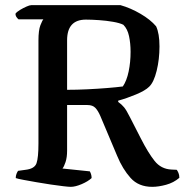

<svg xmlns="http://www.w3.org/2000/svg" viewBox="-20 -724 715 744"><path d="M254 0Q246 0 225 -2.5Q204 -5 176.5 -9Q149 -13 121 -18Q93 -23 71 -27Q49 -31 41 -34Q41 -43 44 -50.5Q47 -58 50 -62L79 -66Q114 -70 121.5 -91.5Q129 -113 129 -168V-567Q129 -607 136.5 -626Q144 -645 148 -649H52Q49 -651 44.5 -657Q40 -663 40 -671Q45 -678 57.5 -685.5Q70 -693 82.5 -698.5Q95 -704 101 -704H447Q486 -693 524.5 -670.5Q563 -648 585 -622Q598 -594 598 -544Q598 -494 587 -449.5Q576 -405 558 -388Q543 -373 507 -358Q471 -343 438 -334V-329Q452 -319 461 -308Q470 -297 484 -269L526 -187Q554 -132 579 -100.5Q604 -69 644 -67L665 -66Q668 -62 671.5 -54Q675 -46 675 -35Q653 -16 623.5 -8Q594 0 570 0Q517 0 486 -34.5Q455 -69 434 -120L369 -274Q360 -295 349.5 -306Q339 -317 319 -317H240V-140Q240 -114 234 -96Q228 -78 222 -71L328 -60Q330 -57 332.5 -50Q335 -43 335 -34Q321 -21 296.5 -10.5Q272 0 254 0ZM240 -376Q278 -376 319 -378Q360 -380 396.5 -383Q433 -386 456 -389Q471 -411 478.5 -447Q486 -483 486 -523Q486 -556 480 -584Q474 -612 458 -628Q444 -635 418 -639.5Q392 -644 363.5 -646Q335 -648 313 -648Q240 -648 240 -568Z"/></svg>

Font: Texturina 72pt SemiBold
Style: Regular
Weight: 600
Designer: Guillermo Torres Carreño
Foundry: Omnibus-Type
Version: Version 1.002; ttfautohint (v1.8.3)